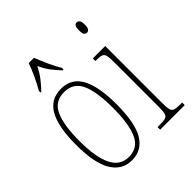

<svg xmlns="http://www.w3.org/2000/svg" viewBox="-211 -903 1050 1050"><g transform="rotate(-45 314.5 -378.0)"><path d="M205 10Q130 10 89 -57Q48 -124 48 -267Q48 -405 86.5 -473.5Q125 -542 207 -542Q287 -542 324.5 -473Q362 -404 362 -267Q362 -122 322 -56Q282 10 205 10ZM206 -15Q277 -15 305.5 -79.5Q334 -144 334 -267Q334 -392 305.5 -454.5Q277 -517 205 -517Q134 -517 105 -454.5Q76 -392 76 -267Q76 -143 107.5 -79Q139 -15 206 -15ZM113 -619Q130 -648 150 -690Q170 -732 181 -766H222Q235 -732 254 -690Q273 -648 291 -619V-606H285Q257 -635 238.5 -660Q220 -685 203 -721Q185 -685 165.5 -660Q146 -635 119 -606H113Z M524 -658Q514 -658 508 -666Q502 -674 502 -698Q502 -721 508 -729.5Q514 -738 524 -738Q534 -738 540.5 -729.5Q547 -721 547 -698Q547 -674 540.5 -666Q534 -658 524 -658ZM432 0V-20H448Q479 -20 493 -24.5Q507 -29 511 -45Q515 -61 515 -96V-437Q515 -473 511.5 -489.5Q508 -506 495 -511Q482 -516 453 -516H447V-536H543V-96Q543 -61 547 -45Q551 -29 565 -24.5Q579 -20 609 -20H622V0Z"/></g></svg>

Font: Noto Serif Georgian ExtraCondensed Thin
Style: Regular
Weight: 100
Width: 2
Designer: Monotype Design Team, Akaki Razmadze
Foundry: Google LLC
Version: Version 2.003; ttfautohint (v1.8.4.7-5d5b)